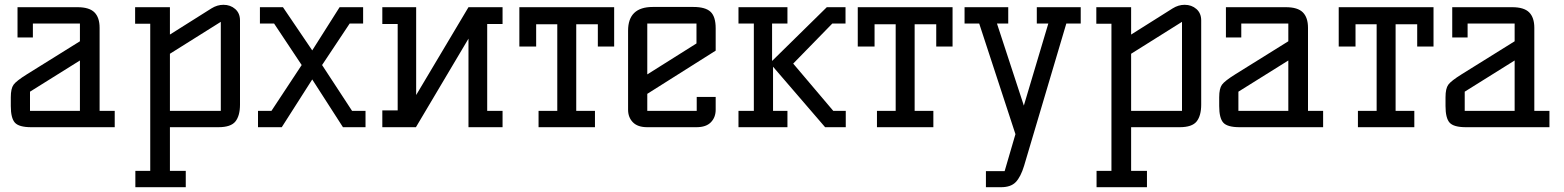

<svg xmlns="http://www.w3.org/2000/svg" viewBox="-20 -530 6516 800"><path d="M395 -68H458V0H110Q59 0 42 -19Q25 -38 25 -88V-125Q25 -161 36.5 -177Q48 -193 93 -221L313 -358V-432H117V-374H53V-500H303Q352 -500 373.5 -478.5Q395 -457 395 -414ZM313 -68V-278L105 -148V-68Z M688 -306V-68H900V-439ZM544 250V182H606V-431H543V-500H688V-386L861 -495Q885 -510 911 -510Q940 -510 960 -492.5Q980 -475 980 -445V-94Q980 -48 961 -24Q942 0 890 0H688V182H754V250Z M1055 -68H1111L1237 -259L1122 -432H1063V-500H1159L1281 -320L1395 -500H1493V-432H1437L1322 -259L1447 -68H1503V0H1409L1281 -199L1154 0H1055Z M2010 -430V-68H2074V0H1932V-369L1713 0H1573V-70H1637V-430H1573V-500H1714V-134L1932 -500H2074V-430Z M2224 0V-68H2302V-429H2214V-336H2144V-500H2539V-336H2471V-429H2381V-68H2459V0Z M2677 -139V-68H2883V-126H2962V-73Q2962 -41 2942 -20.5Q2922 0 2882 0H2677Q2637 0 2617 -20.5Q2597 -41 2597 -73V-402Q2597 -501 2700 -501H2869Q2919 -501 2940.5 -481Q2962 -461 2962 -412V-319ZM2677 -432V-220L2882 -349V-432Z M3057 -432V-500H3261V-432H3197V-276L3425 -500H3503V-432H3448L3285 -265L3452 -68H3504V0H3418L3201 -252V-68H3261V0H3057V-68H3121V-432Z M3634 0V-68H3712V-429H3624V-336H3554V-500H3949V-336H3881V-429H3791V-68H3869V0Z M4300 -500H4483V-432H4423L4247 161Q4233 207 4212.5 228.5Q4192 250 4151 250H4088V183H4166L4211 29L4060 -432H3999V-500H4181V-432H4134L4246 -90L4348 -432H4300Z M4693 -306V-68H4905V-439ZM4549 250V182H4611V-431H4548V-500H4693V-386L4866 -495Q4890 -510 4916 -510Q4945 -510 4965 -492.5Q4985 -475 4985 -445V-94Q4985 -48 4966 -24Q4947 0 4895 0H4693V182H4759V250Z M5430 -68H5493V0H5145Q5094 0 5077 -19Q5060 -38 5060 -88V-125Q5060 -161 5071.5 -177Q5083 -193 5128 -221L5348 -358V-432H5152V-374H5088V-500H5338Q5387 -500 5408.5 -478.5Q5430 -457 5430 -414ZM5348 -68V-278L5140 -148V-68Z M5638 0V-68H5716V-429H5628V-336H5558V-500H5953V-336H5885V-429H5795V-68H5873V0Z M6373 -68H6436V0H6088Q6037 0 6020 -19Q6003 -38 6003 -88V-125Q6003 -161 6014.5 -177Q6026 -193 6071 -221L6291 -358V-432H6095V-374H6031V-500H6281Q6330 -500 6351.5 -478.5Q6373 -457 6373 -414ZM6291 -68V-278L6083 -148V-68Z"/></svg>

Font: Kelly Slab
Style: Regular
Weight: 400
Designer: Denis Masharov
Foundry: Denis Masharov
Version: Version 1.001